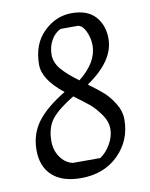

<svg xmlns="http://www.w3.org/2000/svg" viewBox="-80 -749 640 819"><g transform="rotate(-10 239.5 -340.0)"><path d="M112 -497Q112 -586 165 -638Q218 -690 286.5 -690Q355 -690 389 -652Q423 -614 423 -556Q423 -460 302 -378Q342 -349 365.5 -328Q389 -307 409.5 -273.5Q430 -240 430 -205Q430 -114 367.5 -52Q305 10 205 10Q124 10 81 -29.5Q38 -69 38 -139.5Q38 -210 77 -262Q116 -314 199 -364Q112 -433 112 -497ZM232 -339Q167 -300 137 -264Q107 -228 107 -166Q107 -128 127.5 -98Q148 -68 181 -60H300Q326 -77 345 -109.5Q364 -142 364 -175Q364 -208 341.5 -239.5Q319 -271 297.5 -289Q276 -307 232 -339ZM270 -402Q351 -466 351 -539Q351 -572 337 -601Q323 -630 303 -632H229Q203 -620 187.5 -592Q172 -564 172 -530Q172 -496 197 -466.5Q222 -437 270 -402Z"/></g></svg>

Font: Kotta One
Style: Regular
Weight: 400
Designer: Ania Kruk
Foundry: Ania Kruk
Version: Version 1.001